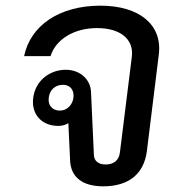

<svg xmlns="http://www.w3.org/2000/svg" viewBox="-20 -646 618 677"><path d="M344 11C434 11 488 -33 498 -114L540 -454C553 -559 471 -626 334 -626C188 -626 87 -555 65 -448H158C177 -508 242 -547 322 -547C404 -547 452 -508 445 -447L403 -110C400 -82 383 -66 352 -66C327 -66 311 -79 311 -101L301 -320C300 -366 262 -400 212 -400C155 -400 104 -361 97 -300C90 -243 127 -202 186 -202C199 -202 213 -206 221 -212L227 -84C228 -22 270 11 344 11ZM152 -302C155 -329 175 -347 202 -347C227 -347 242 -329 239 -302C236 -276 216 -256 191 -256C164 -256 148 -276 152 -302Z"/></svg>

Font: TPK Tissa Web Medium
Style: Italic
Weight: 500
Italic angle: -7°
Designer: Jacques Le Bailly, Suppakit Chalermlarp | Katatrad Co.,Ltd.
Foundry: Jacques Le Bailly, Cadson Demak Co.,Ltd.
Version: Version 5.000;Glyphs 3.1.2 (3151)